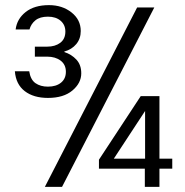

<svg xmlns="http://www.w3.org/2000/svg" viewBox="-20 -729 720 749"><path d="M41 -614Q46 -655 80 -682Q114 -709 171 -709Q223 -709 259 -680.5Q295 -652 295 -608Q295 -578 277.5 -557Q260 -536 231 -528V-526Q259 -517 278 -496.5Q297 -476 297 -443Q297 -405 262.5 -376Q228 -347 167 -347Q111 -347 76.5 -373.5Q42 -400 38 -451H94Q99 -418 118.5 -404.5Q138 -391 167 -391Q199 -391 218 -406.5Q237 -422 237 -449Q237 -477 216.5 -492.5Q196 -508 164 -508H116V-547H164Q195 -547 215 -562Q235 -577 235 -606Q235 -632 216.5 -648Q198 -664 167 -664Q136 -664 118.5 -650Q101 -636 95 -614ZM515 -700H582L222 0H155ZM652 -110V-71H602V0H545V-71H366V-106L529 -354H602V-110ZM546 -110V-296L424 -110Z"/></svg>

Font: Poppins Light
Style: Regular
Weight: 300
Designer: Ninad Kale (Devanagari), Jonny Pinhorn (Latin)
Version: Version 5.002